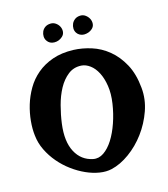

<svg xmlns="http://www.w3.org/2000/svg" viewBox="-130 -1019 973 1113"><g transform="rotate(-15 356.5 -462.5)"><path d="M366.2 -736.3Q418.9 -734.4 473.1 -717.3Q527.3 -700.2 573.2 -662.6Q619.1 -625 651.4 -565.9Q683.6 -506.8 691.4 -421.9Q698.2 -352.5 674.3 -284.7Q650.4 -216.8 608.4 -160.2Q566.4 -103.5 511.7 -64Q457 -24.4 402.3 -11.7Q369.1 -3.9 329.6 -10.3Q290 -16.6 249.5 -34.7Q209 -52.7 170.4 -81.1Q131.8 -109.4 100.6 -146Q69.3 -182.6 48.3 -225.6Q27.3 -268.6 22.5 -315.4Q17.6 -354.5 22 -401.9Q26.4 -449.2 40.5 -496.6Q54.7 -543.9 80.6 -588.4Q106.4 -632.8 146.5 -666.5Q186.5 -700.2 240.7 -719.2Q294.9 -738.3 366.2 -736.3ZM191.4 -340.8Q177.7 -236.3 211.4 -172.9Q245.1 -109.4 313.5 -95.7Q346.7 -88.9 377.4 -109.9Q408.2 -130.9 433.6 -170.9Q459 -210.9 477.5 -264.6Q496.1 -318.4 504.9 -377Q513.7 -435.5 506.3 -482.9Q499 -530.3 481.4 -564Q463.9 -597.7 439 -616.2Q414.1 -634.8 387.7 -636.7Q341.8 -639.6 307.6 -612.8Q273.4 -585.9 250 -543Q226.6 -500 212.4 -446.3Q198.2 -392.6 191.4 -340.8ZM276.4 -918Q293.9 -918.9 308.1 -909.2Q322.3 -899.4 329.6 -884.8Q336.9 -870.1 335.4 -854Q334 -837.9 321.3 -826.2Q299.8 -806.6 271.5 -807.1Q243.2 -807.6 228.5 -830.1Q220.7 -841.8 220.2 -856.4Q219.7 -871.1 225.6 -884.8Q231.4 -898.4 244.1 -907.7Q256.8 -917 276.4 -918ZM455.1 -918Q472.7 -918.9 486.8 -908.7Q501 -898.4 508.3 -883.8Q515.6 -869.1 514.2 -853Q512.7 -836.9 500 -825.2Q489.3 -815.4 476.1 -811Q462.9 -806.6 450.2 -806.6Q437.5 -806.6 425.8 -812.5Q414.1 -818.4 407.2 -829.1Q399.4 -840.8 398.9 -855.5Q398.4 -870.1 404.3 -883.8Q410.2 -897.5 422.9 -907.2Q435.5 -917 455.1 -918Z"/></g></svg>

Font: Irish Growler
Style: Regular
Weight: 400
Designer: Squid
Foundry: Font Diner, Inc DBA Sideshow
Version: Version 1.000